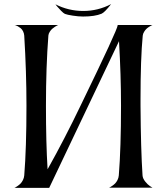

<svg xmlns="http://www.w3.org/2000/svg" viewBox="-20 -908 797 928"><path d="M248 -887.2Q311 -855 382.8 -855Q453.6 -855 517.1 -888.2Q486.3 -848.6 471.2 -841.8Q438.5 -828.1 381.8 -828.1Q359.4 -828.1 332.3 -832.3Q305.2 -836.4 293.9 -840.8Q287.1 -843.8 275.6 -855.5Q264.2 -867.2 255.9 -877ZM97.2 -60.1Q107.9 -192.4 107.9 -397Q107.9 -561.5 97.2 -734.9V-735.8Q96.2 -747.6 91.3 -757.1Q86.4 -766.6 79.6 -772Q72.8 -777.3 66.2 -781Q59.6 -784.7 55.2 -786.1L50.8 -787.1H92.8H217.8H261.2Q259.3 -786.1 256.3 -784.9Q253.4 -783.7 245.8 -778.8Q238.3 -773.9 232.2 -768.6Q226.1 -763.2 220.5 -754.4Q214.8 -745.6 213.9 -736.8Q202.1 -585.4 202.1 -397Q202.1 -217.8 210 -89.8Q291.5 -234.9 371.1 -400.9Q548.8 -766.6 548.8 -786.1V-787.1H716.8Q714.8 -786.1 711.9 -784.9Q709 -783.7 701.2 -778.8Q693.4 -773.9 687.5 -768.3Q681.6 -762.7 676.3 -753.9Q670.9 -745.1 669.9 -735.8Q659.2 -626.5 659.2 -426.8V-397Q660.6 -185.5 668.9 -60.1Q669.9 -45.4 681.9 -30.5Q693.8 -15.6 705.1 -8.3L716.8 -1H506.8Q508.8 -1.5 511.7 -2.9Q514.6 -4.4 522.5 -9.8Q530.3 -15.1 536.4 -21.2Q542.5 -27.3 547.9 -37.8Q553.2 -48.3 554.2 -60.1Q564.9 -192.4 564.9 -397Q564.9 -542 555.2 -709L217.8 0H49.8Q51.8 -1 54.7 -2.4Q57.6 -3.9 65.4 -9.3Q73.2 -14.6 79.3 -20.8Q85.4 -26.9 90.8 -37.6Q96.2 -48.3 97.2 -60.1Z"/></svg>

Font: Anticva
Style: Regular
Weight: 400
Version: Version 1.000